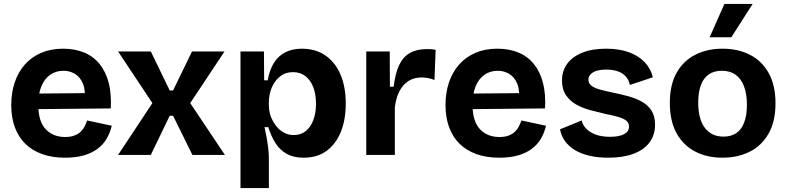

<svg xmlns="http://www.w3.org/2000/svg" viewBox="-20 -786 3990 974"><path d="M310 14Q245 14 194.5 -4Q144 -22 109 -56Q74 -90 55.5 -140Q37 -190 37 -253Q37 -315 54.5 -367.5Q72 -420 106 -458.5Q140 -497 189 -518Q238 -539 300 -539Q360 -539 407 -519.5Q454 -500 485.5 -461Q517 -422 531.5 -365.5Q546 -309 542 -236L130 -232V-311L459 -314L408 -274Q415 -327 401 -361Q387 -395 360.5 -411Q334 -427 302 -427Q264 -427 235 -407Q206 -387 190 -348.5Q174 -310 174 -256Q174 -171 211.5 -131Q249 -91 310 -91Q338 -91 357.5 -98.5Q377 -106 389.5 -118Q402 -130 409.5 -145Q417 -160 422 -175L547 -148Q538 -111 520.5 -81.5Q503 -52 474 -30.5Q445 -9 404.5 2.5Q364 14 310 14Z M579 0 753 -263 579 -525H745L841 -327H858L954 -525H1119L945 -263L1121 0H956L858 -199H841L745 0Z M1200 168V-258V-525H1319L1320 -379L1338 -378Q1347 -431 1369.5 -467Q1392 -503 1428 -521Q1464 -539 1511 -539Q1581 -539 1631 -504.5Q1681 -470 1707.5 -407.5Q1734 -345 1734 -260Q1734 -181 1710 -119.5Q1686 -58 1638.5 -22Q1591 14 1520 14Q1470 14 1435.5 -5Q1401 -24 1378.5 -58.5Q1356 -93 1341 -141H1322Q1328 -114 1333 -86Q1338 -58 1341 -31.5Q1344 -5 1344 20V168ZM1470 -101Q1506 -101 1531 -121Q1556 -141 1569.5 -177Q1583 -213 1583 -259Q1583 -309 1569 -344.5Q1555 -380 1529 -400Q1503 -420 1467 -420Q1435 -420 1412 -406Q1389 -392 1373.5 -369Q1358 -346 1351 -319.5Q1344 -293 1344 -269V-250Q1344 -231 1349 -210.5Q1354 -190 1365 -170.5Q1376 -151 1391 -135.5Q1406 -120 1426 -110.5Q1446 -101 1470 -101Z M1838 0V-254V-525H1957L1958 -346H1977Q1985 -413 2004.5 -455Q2024 -497 2059 -517Q2094 -537 2146 -537Q2155 -537 2165.5 -536.5Q2176 -536 2190 -533L2184 -380Q2169 -387 2151 -390Q2133 -393 2119 -393Q2080 -393 2052 -375Q2024 -357 2006.5 -323.5Q1989 -290 1983 -242V0Z M2513 14Q2448 14 2397.5 -4Q2347 -22 2312 -56Q2277 -90 2258.5 -140Q2240 -190 2240 -253Q2240 -315 2257.5 -367.5Q2275 -420 2309 -458.5Q2343 -497 2392 -518Q2441 -539 2503 -539Q2563 -539 2610 -519.5Q2657 -500 2688.5 -461Q2720 -422 2734.5 -365.5Q2749 -309 2745 -236L2333 -232V-311L2662 -314L2611 -274Q2618 -327 2604 -361Q2590 -395 2563.5 -411Q2537 -427 2505 -427Q2467 -427 2438 -407Q2409 -387 2393 -348.5Q2377 -310 2377 -256Q2377 -171 2414.5 -131Q2452 -91 2513 -91Q2541 -91 2560.5 -98.5Q2580 -106 2592.5 -118Q2605 -130 2612.5 -145Q2620 -160 2625 -175L2750 -148Q2741 -111 2723.5 -81.5Q2706 -52 2677 -30.5Q2648 -9 2607.5 2.5Q2567 14 2513 14Z M3066 14Q3013 14 2970 4Q2927 -6 2896 -25Q2865 -44 2846 -70.5Q2827 -97 2821 -130L2931 -175Q2935 -153 2953 -134Q2971 -115 3001.5 -103.5Q3032 -92 3075 -92Q3121 -92 3146 -105.5Q3171 -119 3171 -144Q3171 -163 3157 -174Q3143 -185 3116 -193Q3089 -201 3051 -208Q3014 -217 2975.5 -227Q2937 -237 2904.5 -255Q2872 -273 2851.5 -302.5Q2831 -332 2831 -378Q2831 -426 2857 -462Q2883 -498 2933 -518.5Q2983 -539 3055 -539Q3120 -539 3169 -521.5Q3218 -504 3249.5 -471.5Q3281 -439 3292 -394L3175 -355Q3171 -379 3155.5 -397Q3140 -415 3114.5 -424Q3089 -433 3055 -433Q3012 -433 2988.5 -419Q2965 -405 2965 -382Q2965 -363 2980.5 -351Q2996 -339 3024 -331.5Q3052 -324 3090 -316Q3130 -308 3168 -297.5Q3206 -287 3236.5 -270Q3267 -253 3285 -225Q3303 -197 3303 -153Q3303 -101 3275 -63.5Q3247 -26 3194 -6Q3141 14 3066 14Z M3645 14Q3566 14 3506 -17.5Q3446 -49 3412 -110.5Q3378 -172 3378 -264Q3378 -356 3412.5 -417Q3447 -478 3507.5 -508.5Q3568 -539 3645 -539Q3724 -539 3784.5 -508Q3845 -477 3879.5 -415.5Q3914 -354 3914 -262Q3914 -169 3878.5 -107.5Q3843 -46 3782.5 -16Q3722 14 3645 14ZM3650 -93Q3689 -93 3715.5 -111Q3742 -129 3755.5 -165.5Q3769 -202 3769 -254Q3769 -309 3754.5 -347.5Q3740 -386 3712 -406.5Q3684 -427 3641 -427Q3604 -427 3577 -409.5Q3550 -392 3536 -355.5Q3522 -319 3522 -266Q3522 -181 3556 -137Q3590 -93 3650 -93ZM3690 -597H3580L3655 -766H3798Z"/></svg>

Font: Bricolage Grotesque 96pt ExtraBold
Style: Bold
Weight: 700
Version: Version 1.001;gftools[0.9.33.dev8+g029e19f]